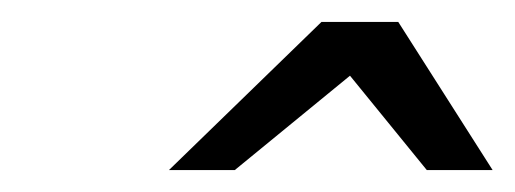

<svg xmlns="http://www.w3.org/2000/svg" viewBox="-20 -686 469 175"><path d="M273 -666H343L429 -531H369L299 -617L194 -531H134Z"/></svg>

Font: Exo Medium
Style: Italic
Weight: 500
Italic angle: -9°
Designer: Natanael Gama
Foundry: Natanael Gama
Version: Version 1.500; ttfautohint (v1.6)